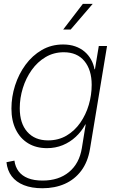

<svg xmlns="http://www.w3.org/2000/svg" viewBox="-20 -769 610 1001"><path d="M201.2 212.4Q145 212.4 104.5 196.3Q64 180.2 41 149.9Q18.1 119.6 13.7 76.7L55.2 68.4Q59.6 101.1 77.1 124.3Q94.7 147.5 125.7 159.9Q156.7 172.4 202.1 172.4Q286.1 172.4 339.8 127.9Q393.6 83.5 406.7 3.4L426.8 -120.6L424.8 -120.1Q405.3 -84 375.2 -55.9Q345.2 -27.8 307.1 -12.2Q269 3.4 225.1 3.4Q168.5 3.4 127 -21.7Q85.4 -46.9 62.5 -93.3Q39.6 -139.6 39.6 -203.1Q39.6 -264.2 58.6 -323.5Q77.6 -382.8 113 -431.2Q148.4 -479.5 198 -508.3Q247.6 -537.1 309.1 -537.1Q344.2 -537.1 372.1 -527.3Q399.9 -517.6 420.7 -500Q441.4 -482.4 454.6 -458.7Q467.8 -435.1 472.7 -407.7L475.1 -408.2L495.1 -529.3H538.1L449.2 7.3Q438 75.2 403.8 120.8Q369.6 166.5 317.9 189.5Q266.1 212.4 201.2 212.4ZM230.5 -37.1Q284.7 -37.1 326.9 -62Q369.1 -86.9 398.4 -128.9Q427.7 -170.9 442.9 -222.4Q458 -273.9 458 -326.7Q458 -404.3 420.2 -450.4Q382.3 -496.6 312.5 -496.6Q260.3 -496.6 217.8 -471.4Q175.3 -446.3 145.3 -404.1Q115.2 -361.8 99.1 -309.8Q83 -257.8 83 -204.6Q83 -126 122.3 -81.5Q161.6 -37.1 230.5 -37.1ZM309.6 -615.2 412.1 -749H463.4L348.6 -615.2Z"/></svg>

Font: Inter 24pt ExtraLight
Style: Italic
Weight: 250
Italic angle: -9.3988°
Version: Version 4.001;git-66647c0bb